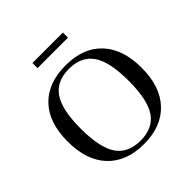

<svg xmlns="http://www.w3.org/2000/svg" viewBox="-197 -900 1065 1065"><g transform="rotate(-45 335.0 -368.0)"><path d="M215 -706V-746H454V-706ZM45 -299Q45 -448 121.5 -527.5Q198 -607 335 -607Q474 -607 549.5 -526Q625 -445 625 -299Q625 -152 548.5 -71Q472 10 335 10Q198 10 121.5 -71Q45 -152 45 -299ZM147 -299Q147 -149 192.5 -83Q238 -17 335 -17Q432 -17 477.5 -83Q523 -149 523 -299Q523 -448 477.5 -514Q432 -580 335 -580Q238 -580 192.5 -514Q147 -448 147 -299Z"/></g></svg>

Font: Unna
Style: Regular
Weight: 400
Designer: Jorge de Buen U.
Foundry: Omnibus-Type
Version: Version 2.006;PS 002.006;hotconv 1.0.70;makeotf.lib2.5.58329